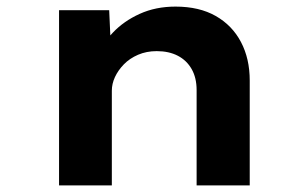

<svg xmlns="http://www.w3.org/2000/svg" viewBox="-20 -562 929 582"><path d="M159 0V-531H311L317 -397L276 -387Q289 -428 322 -463Q355 -498 403.5 -520Q452 -542 512 -542Q584 -542 634 -513.5Q684 -485 710.5 -434.5Q737 -384 737 -318V0H576V-289Q576 -326 561 -352.5Q546 -379 519 -393Q492 -407 455 -407Q424 -407 398.5 -396Q373 -385 355.5 -367Q338 -349 328.5 -328.5Q319 -308 319 -287V0H240Q203 0 183 0Q163 0 159 0Z"/></svg>

Font: Lexend Mega
Style: Bold
Weight: 700
Version: Version 1.007